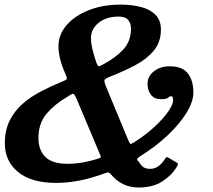

<svg xmlns="http://www.w3.org/2000/svg" viewBox="-20 -783 925 834"><path d="M679.5 -352Q651 -352 636 -370.8Q621 -389.5 621 -420Q621 -451.5 648.5 -473.2Q676 -495 717 -495Q772.5 -495 796.2 -463.8Q820 -432.5 820 -382Q820 -341.5 790.2 -293Q760.5 -244.5 708.2 -195.2Q656 -146 588.5 -104Q578 -97.5 575.8 -93Q573.5 -88.5 584 -79.5Q591.5 -65 602.5 -57.2Q613.5 -49.5 633.5 -49.5Q668 -49.5 696 -91.5Q700.5 -98 702.2 -100Q704 -102 712 -97.5L744 -79Q753 -74 753 -70.5Q753 -67 747.5 -58Q727 -22.5 685.8 4.5Q644.5 31.5 582 31.5Q510 31.5 463 -24.5Q455 -33.5 451 -34Q447 -34.5 434 -30Q382.5 -10.5 329 0.5Q275.5 11.5 223 11.5Q116 11.5 58.5 -35.8Q1 -83 1 -160Q1 -216.5 21.5 -258.2Q42 -300 77 -331Q112 -362 156.5 -385.2Q201 -408.5 249 -428Q268 -435.5 270 -440Q272 -444.5 263.5 -463.5Q249.5 -494.5 241.8 -524.5Q234 -554.5 234 -583Q234 -632.5 268.8 -673.2Q303.5 -714 364.8 -738.5Q426 -763 505 -763Q554.5 -763 594 -752.2Q633.5 -741.5 656.2 -717.8Q679 -694 679 -655Q679 -601 649 -564.2Q619 -527.5 570 -501.2Q521 -475 464 -452.5Q437.5 -442 434.2 -436Q431 -430 442 -403.5L536.5 -175.5Q543 -160 546.5 -158.2Q550 -156.5 563.5 -165.5Q614 -197.5 652 -233Q690 -268.5 711 -299Q732 -329.5 732 -347.5Q732 -365 723.5 -365Q718 -365 714.5 -361.8Q711 -358.5 703.8 -355.2Q696.5 -352 679.5 -352ZM549 -658.5Q549 -682 536.5 -696.5Q524 -711 496 -711Q442 -711 408.5 -684Q375 -657 375 -617Q375 -579.5 398 -513Q404 -496 408.8 -495.5Q413.5 -495 428.5 -503.5Q480.5 -531 514.8 -567.2Q549 -603.5 549 -658.5ZM147 -183Q147 -131.5 176.8 -101.5Q206.5 -71.5 273 -71.5Q306.5 -71.5 339.2 -77.2Q372 -83 403.5 -93Q418 -97 418 -100.5Q418 -104 412.5 -116.5L311.5 -356.5Q302 -378 295 -375.5Q288 -373 271 -361.5Q218 -331 182.5 -289.2Q147 -247.5 147 -183Z"/></svg>

Font: Besley* Narrow Semi
Style: Italic
Weight: 600
Width: 4
Italic angle: -13°
Designer: Owen Earl
Foundry: indestructible type*
Version: Version 3.000; ttfautohint (v1.8.3)